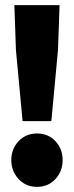

<svg xmlns="http://www.w3.org/2000/svg" viewBox="-20 -716 288 748"><path d="M68 -244 42 -522 36 -696H212L206 -522L180 -244ZM124 12Q81 12 52.5 -18.5Q24 -49 24 -92Q24 -136 52.5 -166Q81 -196 124 -196Q168 -196 196 -166Q224 -136 224 -92Q224 -49 196 -18.5Q168 12 124 12Z"/></svg>

Font: Source Sans 3 Black
Style: Regular
Weight: 900
Designer: Paul D. Hunt
Foundry: Adobe
Version: Version 3.046;hotconv 1.0.118;makeotfexe 2.5.65603